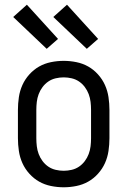

<svg xmlns="http://www.w3.org/2000/svg" viewBox="-20 -786 540 814"><path d="M250 8Q223 8 196 2.5Q169 -3 146 -16Q123 -29 104.5 -49.5Q86 -70 75 -94.5Q64 -119 60 -146Q56 -173 56 -200V-320Q56 -347 60 -374Q64 -401 75 -425.5Q86 -450 104.5 -470.5Q123 -491 146 -504Q169 -517 196 -522.5Q223 -528 250 -528Q277 -528 304 -522.5Q331 -517 354 -504Q377 -491 395.5 -470.5Q414 -450 425 -425.5Q436 -401 440 -374Q444 -347 444 -320V-200Q444 -173 440 -146Q436 -119 425 -94.5Q414 -70 395.5 -49.5Q377 -29 354 -16Q331 -3 304 2.5Q277 8 250 8ZM250 -62Q267 -62 284 -66Q301 -70 315 -79.5Q329 -89 339.5 -103Q350 -117 356 -133Q362 -149 364 -166Q366 -183 366 -200V-320Q366 -337 364 -354Q362 -371 356 -387Q350 -403 339.5 -417Q329 -431 315 -440.5Q301 -450 284 -454Q267 -458 250 -458Q233 -458 216 -454Q199 -450 185 -440.5Q171 -431 160.5 -417Q150 -403 144 -387Q138 -371 136 -354Q134 -337 134 -320V-200Q134 -183 136 -166Q138 -149 144 -133Q150 -117 160.5 -103Q171 -89 185 -79.5Q199 -70 216 -66Q233 -62 250 -62ZM348 -579 206 -714 264 -766 396 -621ZM178 -579 36 -714 94 -766 226 -621Z"/></svg>

Font: Iosevka Term SS14
Style: Regular
Weight: 400
Monospace: yes
Designer: Belleve Invis
Foundry: Belleve Invis
Version: Version 24.1.1; ttfautohint (v1.8.4)